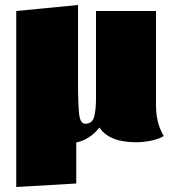

<svg xmlns="http://www.w3.org/2000/svg" viewBox="-20 -554 690 768"><path d="M635 -10Q617 2 584.5 8.5Q552 15 525 15Q416 15 378 -44Q340 4 285 16V180L45 194V-510L292 -534V-241Q292 -137 296.5 -98Q301 -59 321 -59Q349 -59 356.5 -86.5Q364 -114 364 -162V-510H604V-134Q604 -99 611 -69Q618 -39 635 -10Z"/></svg>

Font: Sansita Black
Style: Regular
Weight: 900
Designer: Pablo Cosgaya
Foundry: Omnibus-Type
Version: Version 1.006; ttfautohint (v1.5)